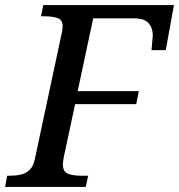

<svg xmlns="http://www.w3.org/2000/svg" viewBox="-41 -734 703 754"><path d="M-21 0 -13 -44H0Q22 -44 41.5 -48.5Q61 -53 75.5 -67Q90 -81 96 -110L201 -602Q203 -609 204 -618Q205 -627 205 -631Q205 -656 185 -663Q165 -670 133 -670H120L129 -714H642L610 -537H554Q555 -548 556 -560.5Q557 -573 558 -583Q559 -593 559 -595Q559 -624 542.5 -643Q526 -662 484 -662H325L264 -376H504L494 -325H254L209 -115Q208 -107 207 -100Q206 -93 206 -89Q206 -59 226.5 -51.5Q247 -44 275 -44H305L296 0Z"/></svg>

Font: ET Text
Style: Italic
Weight: 470
Italic angle: -12°
Designer: Monotype Design Team
Foundry: Monotype Imaging Inc.
Version: Version 2.009